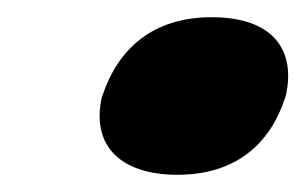

<svg xmlns="http://www.w3.org/2000/svg" viewBox="-20 -362 355 223"><path d="M99 -251 98 -248C86 -191 122 -159 186 -159C255 -159 294 -196 311 -248L312 -251C324 -305 296 -342 226 -342C157 -342 117 -305 99 -251Z"/></svg>

Font: LT Wave Black
Style: Italic
Weight: 900
Designer: Daniel Lyons
Version: Version 2.5 (Glyphs App)